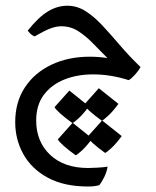

<svg xmlns="http://www.w3.org/2000/svg" viewBox="-20 -308 555 684"><path d="M293.5 356.4Q208 356.4 150.1 325Q92.3 293.5 63.2 241.2Q34.2 189 34.2 127Q34.2 55.7 68.6 3.4Q103 -48.8 163.1 -77.4Q223.1 -106 299.8 -106Q332 -106 362.8 -101.1Q335.4 -128.4 310.3 -154.3Q285.2 -180.2 258.3 -197.3Q231.4 -214.4 198.2 -214.4Q180.7 -214.4 160.4 -207Q140.1 -199.7 103.5 -178.2Q94.2 -182.1 89.1 -187Q84 -191.9 78.6 -198.7Q116.7 -246.6 150.4 -267.1Q184.1 -287.6 219.7 -287.6Q254.4 -287.6 284.4 -268.6Q314.5 -249.5 344 -218Q373.5 -186.5 406.5 -147.7Q439.5 -108.9 480.5 -69.3Q474.6 -57.1 461.4 -42.5Q448.2 -27.8 438.5 -22.5Q374 -43 312 -43Q254.4 -43 208.5 -24.4Q162.6 -5.9 135.7 30.5Q108.9 66.9 108.9 121.1Q108.9 196.8 158.7 243.7Q208.5 290.5 293.9 290.5Q304.7 290.5 327.1 289.3Q349.6 288.1 363.3 285.6Q360.4 304.7 351.3 323Q342.3 341.3 333.5 351.6Q327.1 353.5 317.4 355Q307.6 356.4 293.5 356.4ZM342.8 122.1Q316.9 103.5 299.6 87.9Q282.2 72.3 279.3 65.4L332 6.3L401.9 62Q381.8 89.4 365 104.7Q348.1 120.1 342.8 122.1ZM249.5 245.1Q223.6 226.6 206.5 211.2Q189.5 195.8 186 188.5L238.8 129.4L308.6 185.5Q288.6 212.9 271.7 228.3Q254.9 243.7 249.5 245.1ZM237.8 130.4Q211.9 111.8 194.8 96.4Q177.7 81.1 174.3 73.7L227.1 14.6L296.9 70.8Q276.9 98.1 260 113.5Q243.2 128.9 237.8 130.4ZM354.5 236.8Q328.6 218.3 311.3 202.6Q293.9 187 291 180.2L343.8 121.1L413.6 176.8Q393.6 204.1 376.7 219.5Q359.9 234.9 354.5 236.8Z"/></svg>

Font: Harmattan
Style: Regular
Weight: 400
Designer: George W. Nuss III and SIL International
Foundry: SIL International
Version: Version 4.000